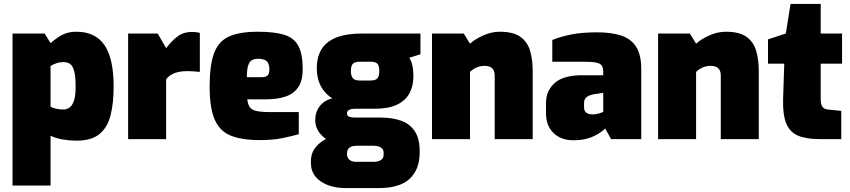

<svg xmlns="http://www.w3.org/2000/svg" viewBox="-20 -710 4338 980"><path d="M44 237V-539H208L238 -490Q258 -507 277 -520Q296 -533 318.5 -540.5Q341 -548 370 -548Q418 -548 454 -531Q490 -514 513.5 -479.5Q537 -445 548.5 -392Q560 -339 560 -268Q560 -184 544.5 -122Q529 -60 488 -26Q447 8 370 8Q336 8 301 2Q266 -4 238 -17V237ZM304 -151Q318 -151 332.5 -159.5Q347 -168 356.5 -193Q366 -218 366 -268Q366 -318 359 -345.5Q352 -373 338.5 -383Q325 -393 305 -393Q284 -393 266 -386.5Q248 -380 238 -373V-166Q248 -159 266.5 -155Q285 -151 304 -151Z M634 0V-539H785L828 -464Q852 -497 883.5 -522Q915 -547 960 -547Q968 -547 979 -546Q990 -545 1000 -542V-343Q983 -345 965.5 -346Q948 -347 934 -347Q910 -347 890 -342.5Q870 -338 854.5 -329Q839 -320 828 -305V0Z M1305 5Q1213 5 1157 -18Q1101 -41 1075.5 -100.5Q1050 -160 1050 -268Q1050 -379 1073 -439.5Q1096 -500 1149.5 -524Q1203 -548 1296 -548Q1382 -548 1432 -532Q1482 -516 1503.5 -474.5Q1525 -433 1525 -357Q1525 -298 1502 -264.5Q1479 -231 1437 -217Q1395 -203 1338 -203H1242Q1245 -179 1254 -164.5Q1263 -150 1287 -144Q1311 -138 1358 -138H1505V-25Q1470 -15 1421.5 -5Q1373 5 1305 5ZM1240 -316H1317Q1337 -316 1346 -325Q1355 -334 1355 -356Q1355 -375 1349 -387Q1343 -399 1330 -404.5Q1317 -410 1296 -410Q1277 -410 1264.5 -402Q1252 -394 1246 -373.5Q1240 -353 1240 -316Z M1743 250Q1694 250 1654 235Q1614 220 1590.5 191.5Q1567 163 1567 123V112Q1567 71 1591.5 41Q1616 11 1655 -5.5Q1694 -22 1739 -22L1800 34Q1783 34 1772 39Q1761 44 1756 52.5Q1751 61 1751 72V77Q1751 93 1762.5 104.5Q1774 116 1800 116H1888Q1910 116 1924 107Q1938 98 1938 81V69Q1938 57 1931.5 49.5Q1925 42 1914 38Q1903 34 1888 34H1796Q1688 34 1638.5 -4.5Q1589 -43 1589 -97Q1589 -138 1612 -168Q1635 -198 1676 -208Q1648 -226 1630.5 -250Q1613 -274 1605 -302Q1597 -330 1597 -361Q1597 -419 1621 -458.5Q1645 -498 1696.5 -518.5Q1748 -539 1832 -539H2126V-433L2069 -415Q2076 -405 2080.5 -391.5Q2085 -378 2087.5 -360.5Q2090 -343 2090 -320Q2090 -270 2069.5 -233Q2049 -196 2006 -175.5Q1963 -155 1893 -155H1791Q1775 -155 1763 -149.5Q1751 -144 1751 -131Q1751 -118 1763 -114Q1775 -110 1791 -110H1921Q1982 -110 2027 -94Q2072 -78 2097 -40.5Q2122 -3 2122 61V70Q2122 154 2071.5 202Q2021 250 1912 250ZM1816 -299H1871Q1888 -299 1898 -304Q1908 -309 1912 -320Q1916 -331 1916 -348Q1916 -365 1912 -375.5Q1908 -386 1898 -390.5Q1888 -395 1871 -395H1816Q1791 -395 1781 -384.5Q1771 -374 1771 -348Q1771 -323 1781 -311Q1791 -299 1816 -299Z M2185 0V-539H2347L2379 -487Q2404 -510 2446 -529Q2488 -548 2531 -548Q2601 -548 2637 -521.5Q2673 -495 2686 -449.5Q2699 -404 2699 -348V0H2505V-322Q2505 -343 2498 -354Q2491 -365 2479.5 -369.5Q2468 -374 2452 -374Q2439 -374 2425 -370Q2411 -366 2399.5 -359Q2388 -352 2379 -343V0Z M2906 6Q2844 6 2805.5 -31Q2767 -68 2767 -131V-186Q2767 -246 2811 -286Q2855 -326 2951 -326H3059V-343Q3059 -363 3052 -374.5Q3045 -386 3023.5 -390.5Q3002 -395 2956 -395H2799V-506Q2841 -523 2895.5 -534Q2950 -545 3029 -545Q3097 -545 3147.5 -529.5Q3198 -514 3225.5 -473.5Q3253 -433 3253 -357V0H3099L3069 -54Q3059 -44 3044.5 -34Q3030 -24 3010 -14.5Q2990 -5 2964 0.5Q2938 6 2906 6ZM3008 -126Q3013 -126 3019 -127Q3025 -128 3031 -129.5Q3037 -131 3042.5 -132.5Q3048 -134 3052 -136Q3056 -138 3059 -139V-236L3018 -230Q2990 -226 2975.5 -215.5Q2961 -205 2961 -183V-163Q2961 -150 2966.5 -141.5Q2972 -133 2982.5 -129.5Q2993 -126 3008 -126Z M3339 0V-539H3501L3533 -487Q3558 -510 3600 -529Q3642 -548 3685 -548Q3755 -548 3791 -521.5Q3827 -495 3840 -449.5Q3853 -404 3853 -348V0H3659V-322Q3659 -343 3652 -354Q3645 -365 3633.5 -369.5Q3622 -374 3606 -374Q3593 -374 3579 -370Q3565 -366 3553.5 -359Q3542 -352 3533 -343V0Z M4162 0Q4093 0 4051.5 -18.5Q4010 -37 3992.5 -81.5Q3975 -126 3977 -203L3983 -385H3900V-509L3991 -539L4015 -690H4169V-539H4278V-385H4169V-204Q4169 -191 4171 -181.5Q4173 -172 4177.5 -165.5Q4182 -159 4189 -155.5Q4196 -152 4205 -151L4274 -144V0Z"/></svg>

Font: Exo Thin Black
Style: Regular
Weight: 900
Version: Version 2.000